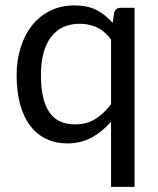

<svg xmlns="http://www.w3.org/2000/svg" viewBox="-20 -536 600 727"><path d="M400.5 -386.5Q376.5 -418.5 347 -432.2Q317.5 -446 281.5 -446Q211 -446 173 -395.5Q135 -345 135 -251.5Q135 -202 143.5 -166.8Q152 -131.5 168.5 -108.8Q185 -86 209 -75.5Q233 -65 263.5 -65Q307.5 -65 340.2 -85Q373 -105 400.5 -141.5ZM489.5 -506.5V171.5H400.5V-75.5Q369 -38.5 328 -15.8Q287 7 234.5 7Q191 7 155.5 -9.8Q120 -26.5 95 -59Q70 -91.5 56.5 -140Q43 -188.5 43 -251.5Q43 -307.5 58 -355.8Q73 -404 101 -439.5Q129 -475 169.8 -495.2Q210.5 -515.5 261.5 -515.5Q311 -515.5 345.5 -498Q380 -480.5 406.5 -449L412.5 -488Q417.5 -506.5 436.5 -506.5Z"/></svg>

Font: Lato 2
Style: Regular
Weight: 400
Designer: Lukasz Dziedzic with Adam Twardoch and Botio Nikoltchev
Foundry: tyPoland Lukasz Dziedzic
Version: Version 2.015; 2015-08-06; http://www.latofonts.com/